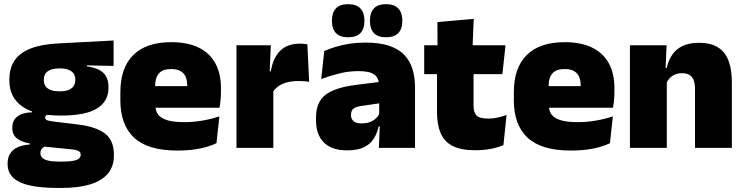

<svg xmlns="http://www.w3.org/2000/svg" viewBox="-20 -710 3577 922"><path d="M272.5 -155Q147.5 -155 86.2 -199.2Q25 -243.5 25 -322V-328Q25 -383 50.2 -420Q75.5 -457 127.5 -477.2Q179.5 -497.5 259.5 -501.5L525.5 -515.5V-393.5L397.5 -396V-391Q433 -386.5 456 -374.5Q479 -362.5 490 -342Q501 -321.5 501 -291.5V-288.5Q501 -223.5 446 -189.2Q391 -155 272.5 -155ZM263.5 66H280Q313 66 332 62.2Q351 58.5 359.2 51.2Q367.5 44 367.5 34V33Q367.5 19 354.2 13.8Q341 8.5 318 6.5L171 -8L208.5 -10.5Q198 -8.5 190.2 -3.8Q182.5 1 178.2 8.2Q174 15.5 174 25.5V26.5Q174 38.5 182.8 47.5Q191.5 56.5 211.2 61.2Q231 66 263.5 66ZM276 192.5H255.5Q178.5 192.5 125 181Q71.5 169.5 44 144Q16.5 118.5 16.5 77V75Q16.5 46.5 29 27Q41.5 7.5 65.5 -3.2Q89.5 -14 123 -16V-21Q83.5 -28 61.2 -45.5Q39 -63 39 -96V-97Q39 -121 50.2 -137Q61.5 -153 82.8 -161.5Q104 -170 134 -170.5V-190L251.5 -160H220Q208 -160 202.5 -156.5Q197 -153 197 -146V-145.5Q197 -136 206.5 -132.5Q216 -129 236.5 -126.5L352 -112.5Q440 -102 483.5 -69.2Q527 -36.5 527 33V36.5Q527 89.5 497.8 124Q468.5 158.5 412.5 175.5Q356.5 192.5 276 192.5ZM266 -271.5Q292 -271.5 308.5 -277.8Q325 -284 333.2 -296Q341.5 -308 341.5 -325V-328Q341.5 -345 333.2 -357Q325 -369 308.5 -375.2Q292 -381.5 266 -381.5Q240.5 -381.5 223.8 -375.2Q207 -369 198.8 -357.2Q190.5 -345.5 190.5 -328V-325Q190.5 -308 198.8 -296Q207 -284 223.8 -277.8Q240.5 -271.5 266 -271.5Z M832 13Q690.5 13 624.2 -48.5Q558 -110 558 -228.5V-267Q558 -384.5 620.2 -446Q682.5 -507.5 802 -507.5Q881.5 -507.5 934.5 -481.2Q987.5 -455 1014.2 -405.8Q1041 -356.5 1041 -287V-271.5Q1041 -251.5 1039.2 -230.8Q1037.5 -210 1034 -192.5H875.5Q877.5 -223 878.2 -250Q879 -277 879 -298.5Q879 -324.5 871 -342.2Q863 -360 846 -369.2Q829 -378.5 802 -378.5Q761.5 -378.5 743.2 -357.5Q725 -336.5 725 -298V-253.5L726 -234.5V-203.5Q726 -188 731.5 -173.5Q737 -159 751.8 -147.8Q766.5 -136.5 793.8 -130Q821 -123.5 864.5 -123.5Q909 -123.5 951.5 -130.8Q994 -138 1033.5 -151L1019.5 -22.5Q985 -5.5 937.2 3.8Q889.5 13 832 13ZM998.5 -192.5H651.5V-296.5H998.5Z M1290 -267.5 1239 -367.5H1280.5Q1290.5 -430 1324.5 -465.2Q1358.5 -500.5 1422 -500.5Q1431.5 -500.5 1439.8 -499.5Q1448 -498.5 1456 -497L1464.5 -317Q1454.5 -319 1440.8 -320Q1427 -321 1414 -321Q1367 -321 1336 -306.8Q1305 -292.5 1290 -267.5ZM1292.5 0H1115.5V-492.5H1280.5L1273.5 -329.5H1292.5Z M1973 0H1799.5L1804.5 -126L1801 -130.5V-283.5L1799.5 -301.5Q1799.5 -336 1777.2 -352.2Q1755 -368.5 1701.5 -368.5Q1653 -368.5 1608.2 -357Q1563.5 -345.5 1522.5 -330.5L1537 -465Q1562 -476 1592.5 -485.2Q1623 -494.5 1659 -500Q1695 -505.5 1735.5 -505.5Q1804 -505.5 1849.8 -489.8Q1895.5 -474 1922.5 -445.2Q1949.5 -416.5 1961.2 -377Q1973 -337.5 1973 -290ZM1647 12Q1573 12 1535.2 -25.8Q1497.5 -63.5 1497.5 -133V-145.5Q1497.5 -219.5 1542.8 -254.5Q1588 -289.5 1687.5 -302L1813 -318L1823.5 -217L1717 -201.5Q1688 -197.5 1676.8 -187.8Q1665.5 -178 1665.5 -159V-157Q1665.5 -139.5 1677.2 -128.5Q1689 -117.5 1716.5 -117.5Q1739.5 -117.5 1756.2 -123.8Q1773 -130 1784.2 -140.5Q1795.5 -151 1802 -163.5L1827 -103.5H1798.5Q1791 -70 1774.8 -44Q1758.5 -18 1728 -3Q1697.5 12 1647 12ZM1651.5 -531Q1612.5 -531 1593.2 -551.2Q1574 -571.5 1574 -608V-612Q1574 -649 1593.2 -669.5Q1612.5 -690 1651.5 -690Q1691.5 -690 1710.8 -669.5Q1730 -649 1730 -612V-608Q1730 -571.5 1710.8 -551.2Q1691.5 -531 1651.5 -531ZM1834 -531Q1794.5 -531 1775.5 -551.2Q1756.5 -571.5 1756.5 -608V-612Q1756.5 -649 1775.5 -669.5Q1794.5 -690 1834 -690Q1873 -690 1892.5 -669.5Q1912 -649 1912 -612V-608Q1912 -571.5 1892.5 -551.2Q1873 -531 1834 -531Z M2262 11.5Q2193.5 11.5 2153.2 -9.2Q2113 -30 2095.8 -71Q2078.5 -112 2078.5 -172V-436H2254V-202Q2254 -170 2268.5 -155.2Q2283 -140.5 2325.5 -140.5Q2348.5 -140.5 2371.2 -145.8Q2394 -151 2412.5 -158L2397.5 -13Q2371.5 -2 2337.5 4.8Q2303.5 11.5 2262 11.5ZM2392.5 -354H2017V-492.5H2407.5ZM2249 -480.5H2081L2080.5 -604L2255 -619.5Z M2721.5 13Q2580 13 2513.8 -48.5Q2447.5 -110 2447.5 -228.5V-267Q2447.5 -384.5 2509.8 -446Q2572 -507.5 2691.5 -507.5Q2771 -507.5 2824 -481.2Q2877 -455 2903.8 -405.8Q2930.5 -356.5 2930.5 -287V-271.5Q2930.5 -251.5 2928.8 -230.8Q2927 -210 2923.5 -192.5H2765Q2767 -223 2767.8 -250Q2768.5 -277 2768.5 -298.5Q2768.5 -324.5 2760.5 -342.2Q2752.5 -360 2735.5 -369.2Q2718.5 -378.5 2691.5 -378.5Q2651 -378.5 2632.8 -357.5Q2614.5 -336.5 2614.5 -298V-253.5L2615.5 -234.5V-203.5Q2615.5 -188 2621 -173.5Q2626.5 -159 2641.2 -147.8Q2656 -136.5 2683.2 -130Q2710.5 -123.5 2754 -123.5Q2798.5 -123.5 2841 -130.8Q2883.5 -138 2923 -151L2909 -22.5Q2874.5 -5.5 2826.8 3.8Q2779 13 2721.5 13ZM2888 -192.5H2541V-296.5H2888Z M3494.5 0H3317.5V-283Q3317.5 -306.5 3311.8 -323.5Q3306 -340.5 3292 -349.5Q3278 -358.5 3254 -358.5Q3235.5 -358.5 3221 -352Q3206.5 -345.5 3196.2 -334.8Q3186 -324 3180 -310.5L3153 -383.5H3181.5Q3189 -418 3206.8 -445.2Q3224.5 -472.5 3256.2 -488.5Q3288 -504.5 3337.5 -504.5Q3391.5 -504.5 3426.2 -483.5Q3461 -462.5 3477.8 -420.2Q3494.5 -378 3494.5 -313.5ZM3182 0H3005V-492.5H3181L3175.5 -366L3182 -348Z"/></svg>

Font: Anek Malayalam Medium ExtraBold
Style: Regular
Weight: 800
Version: Version 1.003